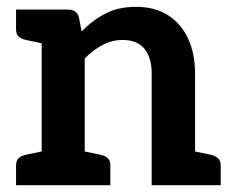

<svg xmlns="http://www.w3.org/2000/svg" viewBox="-20 -542 683 562"><path d="M102 0V-514H179Q205 -514 211 -491L219 -450Q251 -483 289 -502.5Q327 -522 378 -522Q434 -522 472.5 -497Q511 -472 531 -428Q551 -384 551 -327V0H424V-327Q424 -373 403 -399Q382 -425 339 -425Q308 -425 280.5 -410.5Q253 -396 228 -371V0ZM27 0V-58Q27 -72 34.5 -79Q42 -86 56 -89L113 -101L126 0ZM204 0 217 -101 274 -89Q288 -86 295.5 -79Q303 -72 303 -58V0ZM527 0 539 -101 597 -89Q610 -86 618 -79Q626 -72 626 -58V0ZM126 -514 113 -413 56 -425Q42 -428 34.5 -435Q27 -442 27 -456V-514Z"/></svg>

Font: Aleo
Style: Bold
Weight: 700
Designer: Alessio Laiso
Foundry: Alessio Laiso
Version: Version 2.001;gftools[0.9.29]